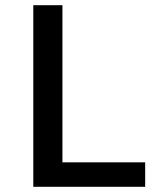

<svg xmlns="http://www.w3.org/2000/svg" viewBox="-20 -718 640 738"><path d="M538 0V-94H220V-698H108V0Z"/></svg>

Font: IBM Plex Mono Medm
Style: Regular
Weight: 500
Monospace: yes
Designer: Mike Abbink, Paul van der Laan, Pieter van Rosmalen
Foundry: Bold Monday
Version: Version 2.004